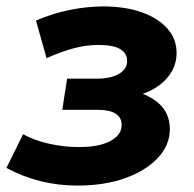

<svg xmlns="http://www.w3.org/2000/svg" viewBox="-39 -568 604 598"><path d="M202 10Q83 10 -19 -45L33 -150Q67 -131 113 -120.5Q159 -110 208 -110Q250 -110 279 -118.5Q308 -127 324 -142.5Q340 -158 340 -179Q340 -202 321 -214Q302 -226 265 -226H155L170 -323H262Q306 -323 331.5 -338Q357 -353 357 -378Q357 -402 335.5 -415Q314 -428 268 -428Q230 -428 192 -418Q154 -408 106 -387L73 -504Q124 -526 178 -537Q232 -548 283 -548Q350 -548 401.5 -530Q453 -512 482 -479.5Q511 -447 511 -403Q511 -365 488.5 -334Q466 -303 426 -284Q386 -265 334 -262L330 -291Q403 -286 446.5 -253.5Q490 -221 490 -166Q490 -116 452.5 -76Q415 -36 350.5 -13Q286 10 202 10Z"/></svg>

Font: MOST Montserrat
Style: Bold Italic
Weight: 700
Italic angle: -11.3°
Designer: Julieta Ulanovsky
Foundry: Julieta Ulanovsky
Version: Version 8.000;March 11, 2024;FontCreator 15.0.0.2926 64-bit